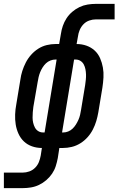

<svg xmlns="http://www.w3.org/2000/svg" viewBox="-69 -755 611 990"><path d="M-49 215V135H48Q65 135 82 129Q99 123 112 110Q125 97 131.5 80.5Q138 64 141 47L147 8Q120 8 96 -0.5Q72 -9 54.5 -25.5Q37 -42 26.5 -65Q16 -88 12 -113Q8 -138 9 -164.5Q10 -191 15 -217L36 -344Q39 -367 46 -389Q53 -411 64 -432.5Q75 -454 91.5 -472.5Q108 -491 128.5 -504Q149 -517 172 -522.5Q195 -528 217 -528H236L245 -580Q248 -601 255 -621.5Q262 -642 274 -660.5Q286 -679 303.5 -694Q321 -709 341 -718.5Q361 -728 382.5 -731.5Q404 -735 424 -735H522V-655H425Q408 -655 391 -649Q374 -643 361.5 -630Q349 -617 342 -600.5Q335 -584 333 -567L326 -528Q353 -528 377 -519.5Q401 -511 419 -494.5Q437 -478 447 -455Q457 -432 461.5 -407Q466 -382 464.5 -355.5Q463 -329 459 -303L438 -176Q434 -153 427.5 -131Q421 -109 410 -87.5Q399 -66 382.5 -47.5Q366 -29 345 -16Q324 -3 301 2.5Q278 8 256 8H237L229 60Q225 81 218.5 101.5Q212 122 199.5 140.5Q187 159 169.5 174Q152 189 132 198.5Q112 208 90.5 211.5Q69 215 49 215ZM153 -72H161L223 -448H217Q204 -448 191 -443Q178 -438 168 -428.5Q158 -419 150.5 -407Q143 -395 138 -382.5Q133 -370 130 -357Q127 -344 125 -331L103 -204Q101 -190 100 -176Q99 -162 99 -148.5Q99 -135 102 -122Q105 -109 111 -97.5Q117 -86 128 -79Q139 -72 153 -72ZM251 -72H257Q270 -72 282.5 -77Q295 -82 305 -91.5Q315 -101 322.5 -113Q330 -125 335.5 -137.5Q341 -150 344 -163Q347 -176 349 -189L370 -316Q372 -330 373.5 -344Q375 -358 374.5 -371.5Q374 -385 371.5 -398Q369 -411 363 -422.5Q357 -434 346 -441Q335 -448 321 -448H313Z"/></svg>

Font: Iosevka Curly Medium
Style: Italic
Weight: 500
Italic angle: -9°
Monospace: yes
Designer: Belleve Invis
Foundry: Belleve Invis
Version: Version 22.1.2; ttfautohint (v1.8.4)